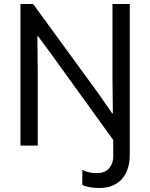

<svg xmlns="http://www.w3.org/2000/svg" viewBox="-20 -740 764 976"><path d="M84 -719.7H148.4L482.4 -261.7L549.8 -164.1H553.7L551.8 -343.8V-719.7H639.6V45.9Q640.1 97.2 622.3 135.5Q604.5 173.8 569.3 194.8Q534.2 215.8 484.4 215.8Q460.9 215.8 436.8 211.7Q412.6 207.5 398.4 200.2V124Q416 132.8 435.5 136.7Q455.1 140.6 469.7 139.6Q498 141.1 517.6 129.4Q537.1 117.7 546.6 97.2Q556.2 76.7 555.7 51.8V-28.3L244.1 -460L173.8 -555.7H169.9L171.9 -381.8V0H84Z"/></svg>

Font: Reddit Sans Vanilla
Style: Regular
Weight: 400
Designer: Stephen Hutchings
Foundry: Reddit
Version: Version 1.013